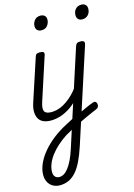

<svg xmlns="http://www.w3.org/2000/svg" viewBox="-186 -877 1034 1485"><g transform="rotate(-15 331.0 -134.5)"><path d="M163 17Q129 17 104.5 6Q80 -5 67.5 -27Q55 -49 54 -80Q53 -111 66 -151L177 -489Q182 -505 190 -510Q198 -515 215 -515Q238 -515 245.5 -507.5Q253 -500 247 -484L135 -140Q118 -89 129.5 -67Q141 -45 183 -45Q195 -45 200 -35.5Q205 -26 203 -14Q201 -2 191 7.5Q181 17 163 17ZM274 -676Q255 -676 242 -687Q229 -698 229 -720Q229 -745 245.5 -766.5Q262 -788 294 -788Q313 -788 326 -777.5Q339 -767 339 -745Q339 -720 323 -698Q307 -676 274 -676ZM164 17Q151 17 146 7.5Q141 -2 143.5 -14Q146 -26 156 -35.5Q166 -45 184 -45Q216 -45 247.5 -56Q279 -67 308.5 -87.5Q338 -108 364.5 -135Q391 -162 412 -194Q420 -206 430 -205Q440 -204 445 -195.5Q450 -187 445 -176Q424 -136 394 -100.5Q364 -65 327.5 -39Q291 -13 249.5 2Q208 17 164 17ZM367 32Q387 22 406.5 12.5Q426 3 445 -5.5Q464 -14 481.5 -21.5Q499 -29 514 -34Q527 -38 534.5 -32Q542 -26 544 -15Q546 -4 542 6.5Q538 17 527 22Q508 30 487.5 39Q467 48 444.5 58Q422 68 400 79Q378 90 356 101ZM102 519Q71 519 47 505.5Q23 492 9.5 467Q-4 442 -4 410Q-4 370 13 328Q30 286 62 244.5Q94 203 138.5 165Q183 127 238 95Q260 82 282 71Q304 60 326 48L500 -489Q506 -505 514 -510Q522 -515 538 -515Q562 -515 568.5 -506.5Q575 -498 570 -482L327 267Q305 334 281.5 382Q258 430 231 460Q204 490 172 504.5Q140 519 102 519ZM113 456Q132 456 149.5 446Q167 436 185.5 413Q204 390 221.5 354Q239 318 256 265L300 128Q287 135 275 142.5Q263 150 250 156Q209 183 175 213.5Q141 244 117 276.5Q93 309 80.5 341.5Q68 374 68 405Q68 421 73.5 432.5Q79 444 89.5 450Q100 456 113 456ZM601 -676Q581 -676 569 -687.5Q557 -699 557 -720Q557 -750 574.5 -769Q592 -788 621 -788Q642 -788 654 -776.5Q666 -765 666 -745Q666 -715 648 -695.5Q630 -676 601 -676Z"/></g></svg>

Font: Playwrite RO Light
Style: Regular
Weight: 300
Version: Version 1.002